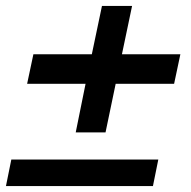

<svg xmlns="http://www.w3.org/2000/svg" viewBox="-22 -624 642 644"><path d="M232 -180 265 -343H69L90 -442H286L320 -604H421L387 -442H583L562 -343H366L332 -180ZM-2 0 16 -89H509L491 0Z"/></svg>

Font: Mona Sans ExtraLight SemiBold
Style: Italic
Weight: 600
Italic angle: -11.6951°
Version: Version 2.000